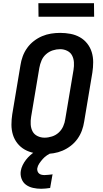

<svg xmlns="http://www.w3.org/2000/svg" viewBox="-20 -947 640 1191"><path d="M256 8Q223 8 191.5 2Q160 -4 133.5 -19Q107 -34 88 -58Q69 -82 60 -111.5Q51 -141 51 -173.5Q51 -206 56 -238L107 -543Q111 -570 121 -597.5Q131 -625 148.5 -649.5Q166 -674 190 -692.5Q214 -711 241 -722.5Q268 -734 296.5 -738.5Q325 -743 353 -743Q386 -743 417.5 -737Q449 -731 475.5 -716Q502 -701 521 -677Q540 -653 549 -623.5Q558 -594 558 -561.5Q558 -529 553 -497L502 -192Q498 -165 488 -137.5Q478 -110 460.5 -85.5Q443 -61 419 -42.5Q395 -24 368 -12.5Q341 -1 312.5 3.5Q284 8 256 8ZM256 -93Q279 -93 302.5 -100.5Q326 -108 344 -124.5Q362 -141 372 -163.5Q382 -186 385 -209L436 -513Q440 -537 438.5 -560.5Q437 -584 427 -603Q417 -622 396.5 -632Q376 -642 353 -642Q330 -642 307 -634.5Q284 -627 265.5 -610.5Q247 -594 237.5 -571.5Q228 -549 224 -526L173 -222Q169 -198 170.5 -174.5Q172 -151 182 -132Q192 -113 212.5 -103Q233 -93 256 -93ZM235 224Q210 224 185 218.5Q160 213 141 199Q122 185 113.5 161.5Q105 138 109 113Q112 95 120.5 77.5Q129 60 141 44.5Q153 29 168 15.5Q183 2 199 -8H304L303 0Q287 6 272 16Q257 26 245.5 39Q234 52 224 66.5Q214 81 211 98Q210 107 213 115.5Q216 124 222.5 129.5Q229 135 238 137Q247 139 256 139Q268 139 279 137.5Q290 136 302 135L304 134H306L291 219Q277 221 263 222.5Q249 224 235 224ZM564 -843H219L218 -927H563Z"/></svg>

Font: Iosevka Extended
Style: Bold Italic
Weight: 700
Width: 7
Italic angle: -9°
Monospace: yes
Designer: Belleve Invis
Foundry: Belleve Invis
Version: Version 32.5.0; ttfautohint (v1.8.4)